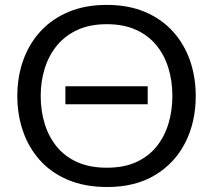

<svg xmlns="http://www.w3.org/2000/svg" viewBox="-20 -746 862 777"><path d="M414.4 10.8Q322.8 10.8 254.3 -18.4Q185.7 -47.6 140.4 -98.9Q95 -150.2 72.6 -216.5Q50.1 -282.7 50.1 -357.1Q50.1 -434.9 73.9 -502Q97.7 -569 144 -619.3Q190.3 -669.6 257.6 -697.9Q324.9 -726.2 411.5 -726.2Q499.8 -726.2 567 -697.6Q634.2 -669.1 679.9 -618.4Q725.6 -567.8 748.9 -501.1Q772.1 -434.3 772.1 -357.5Q772.1 -252.1 729.8 -168.8Q687.4 -85.5 607.4 -37.4Q527.4 10.8 414.4 10.8ZM412.4 -67.3Q482.3 -67.3 532.6 -90.6Q582.8 -114 614.9 -154.7Q647.1 -195.5 662.3 -247.6Q677.6 -299.8 677.6 -357.4Q677.6 -419.3 661 -472.2Q644.4 -525.1 611.4 -564.6Q578.4 -604 528.7 -626.1Q479 -648.1 412.5 -648.1Q343.8 -648.1 293.5 -625Q243.2 -601.9 210 -561.3Q176.9 -520.6 160.8 -468.3Q144.7 -416 144.7 -357.5Q144.7 -298.6 160.5 -246.3Q176.2 -194.1 208.7 -153.7Q241.2 -113.3 291.8 -90.3Q342.4 -67.3 412.4 -67.3ZM244.6 -324V-396.8Q282.4 -396.8 324 -396.8Q365.7 -396.8 411.1 -396.8Q456.6 -396.8 498.2 -396.8Q539.9 -396.8 577.7 -396.8V-324Q539.9 -324 498.2 -324Q456.6 -324 411.1 -324Q365.7 -324 324 -324Q282.4 -324 244.6 -324Z"/></svg>

Font: Commissioner Thin
Style: Regular
Weight: 100
Designer: Kostas Bartsokas
Foundry: Kostas Bartsokas
Version: Version 1.001;gftools[0.9.23]